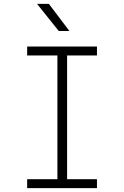

<svg xmlns="http://www.w3.org/2000/svg" viewBox="-20 -970 640 990"><path d="M283 -810H338L232 -950H171ZM120 0H480V-46H326V-684H480V-730H120V-684H276V-46H120Z"/></svg>

Font: JetBrains Mono Thin
Style: Regular
Weight: 100
Monospace: yes
Designer: Philipp Nurullin, Konstantin Bulenkov
Foundry: JetBrains
Version: Version 2.305